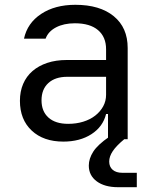

<svg xmlns="http://www.w3.org/2000/svg" viewBox="-20 -580 640 800"><path d="M63 -160Q63 -199 76.5 -230.5Q90 -262 115.5 -284Q141 -306 177 -318Q213 -330 258 -330H422V-375Q422 -426 388.5 -454.5Q355 -483 292 -483Q246 -483 213.5 -466Q181 -449 170 -419H80Q94 -484 151.5 -522Q209 -560 294 -560Q396 -560 454 -512.5Q512 -465 512 -380V0H430V-105H422Q409 -52 361 -21Q313 10 244 10Q161 10 112 -36Q63 -82 63 -160ZM264 -64Q298 -64 327 -73Q356 -82 377 -98.5Q398 -115 410 -137Q422 -159 422 -185V-260H260Q210 -260 181.5 -234Q153 -208 153 -162Q153 -116 182 -90Q211 -64 264 -64ZM510 -10 499 -1Q465 27 450 49.5Q435 72 435 93Q435 115 449.5 127.5Q464 140 490 140H550V200H472Q416 200 383 175.5Q350 151 350 110Q350 81 368.5 52Q387 23 435 -10Z"/></svg>

Font: JetBrainsMono NF
Style: Regular
Weight: 400
Monospace: yes
Designer: Philipp Nurullin, Konstantin Bulenkov
Foundry: JetBrains
Version: Version 1.0.2; ttfautohint (v1.8.3)